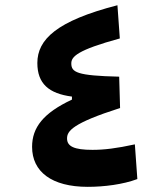

<svg xmlns="http://www.w3.org/2000/svg" viewBox="-20 -723 626 748"><path d="M321.8 4.9C385.7 4.9 459 -4.4 515.1 -25.4L505.4 -160.6C434.1 -145 385.7 -139.2 340.3 -139.2C268.6 -139.2 241.2 -152.8 241.2 -183.6C241.2 -212.4 261.7 -242.7 447.8 -302.2L444.3 -424.3C278.8 -428.2 257.8 -441.4 257.8 -476.1C257.8 -502 280.3 -527.8 446.8 -573.2L437.5 -702.6C200.7 -641.6 125.5 -569.3 125.5 -477.5C125.5 -397 170.4 -358.4 260.3 -346.7V-335C148.9 -282.7 105 -226.6 105 -150.9C105 -54.2 181.2 4.9 321.8 4.9Z"/></svg>

Font: CaskaydiaCove Nerd Font
Style: Bold
Weight: 700
Designer: Aaron Bell
Foundry: Saja Typeworks
Version: Version 2111.1;Nerd Fonts 2.3.0